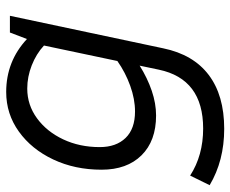

<svg xmlns="http://www.w3.org/2000/svg" viewBox="-82 -440 744 620"><g transform="rotate(-90 290.0 -130.0)"><path d="M184 222Q81 222 2 175L33 112Q98 154 185 154Q345 154 375 11L388 -51Q348 -26 307 -12Q266 2 227 2Q145 2 98.5 -45Q52 -92 52 -174Q52 -260 85 -330Q118 -400 175 -441Q232 -482 303 -482Q402 -482 474 -415L495 -470H549L444 25Q424 122 358 172Q292 222 184 222ZM240 -66Q280 -66 323 -81.5Q366 -97 403 -123L453 -360Q426 -385 389 -399.5Q352 -414 314 -414Q261 -414 218 -382.5Q175 -351 150 -298Q125 -245 125 -180Q125 -127 154.5 -96.5Q184 -66 240 -66Z"/></g></svg>

Font: Sometype Mono
Style: Italic
Weight: 400
Italic angle: -12°
Monospace: yes
Designer: Ryoichi Tsunekawa
Foundry: Dharma Type
Version: Version 1.000; ttfautohint (v1.8.3)